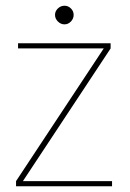

<svg xmlns="http://www.w3.org/2000/svg" viewBox="-20 -650 453 670"><path d="M36 0V-18L342 -481H43V-499H366V-481L60 -18H371V0ZM205 -565Q192 -565 182 -575Q172 -585 172 -598Q172 -611 182 -620.5Q192 -630 205 -630Q218 -630 227.5 -620.5Q237 -611 237 -598Q237 -585 227.5 -575Q218 -565 205 -565Z"/></svg>

Font: DM Sans 20pt Thin
Style: Regular
Weight: 250
Version: Version 4.004;gftools[0.9.30]